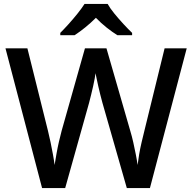

<svg xmlns="http://www.w3.org/2000/svg" viewBox="-20 -961 982 981"><path d="M934 -714 746 0H628L503 -437Q498 -455 492.5 -477Q487 -499 482 -521Q477 -543 473.5 -560.5Q470 -578 468 -587Q467 -578 464 -560.5Q461 -543 456 -521Q451 -499 445.5 -476.5Q440 -454 435 -435L313 0H195L8 -714H120L225 -293Q232 -265 238.5 -233.5Q245 -202 250.5 -172Q256 -142 259 -118Q263 -143 268.5 -174.5Q274 -206 281 -236.5Q288 -267 295 -293L414 -714H524L646 -291Q654 -265 661 -233.5Q668 -202 674 -171.5Q680 -141 683 -118Q686 -143 691 -172.5Q696 -202 703.5 -234Q711 -266 718 -294L821 -714ZM530 -941Q542 -919 564.5 -891.5Q587 -864 611.5 -837.5Q636 -811 655 -793V-781H580Q554 -797 525 -820Q496 -843 470 -870Q443 -843 415 -820.5Q387 -798 361 -781H288V-793Q307 -812 330.5 -838Q354 -864 376 -891.5Q398 -919 412 -941Z"/></svg>

Font: Noto Sans Kawi Medium
Style: Regular
Weight: 500
Designer: Fadhl Haqq
Version: Version 1.000